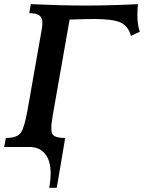

<svg xmlns="http://www.w3.org/2000/svg" viewBox="-30 -715 700 934"><path d="M246.1 198.7H209.5Q216.3 160.6 216.3 128.4Q216.3 65.9 189 33Q161.6 0 113.8 0H-9.8L-1.5 -43.9Q56.2 -43.9 73 -72Q89.8 -100.1 104 -179.7L172.9 -571.3Q176.3 -589.8 176.3 -603.5Q176.3 -629.4 161.4 -640.1Q146.5 -650.9 112.3 -650.9L120.1 -694.8Q270 -688 386.2 -688Q504.9 -688 641.1 -694.8Q638.2 -667.5 638.2 -643.1Q638.2 -595.7 649.9 -560.5L606.9 -540.5Q594.2 -587.4 557.6 -605Q521 -622.6 426.3 -622.6Q385.7 -622.6 308.6 -619.6L226.6 -153.8Q219.7 -115.2 219.7 -91.8Q219.7 -74.7 223.6 -65.4Q232.4 -43.9 287.1 -43.9Z"/></svg>

Font: Kelvinch
Style: Bold Italic
Weight: 700
Italic angle: -10°
Designer: Paul James Miller
Foundry: High-Logic / Made with FontCreator
Version: Version 3.30 September 23, 2016